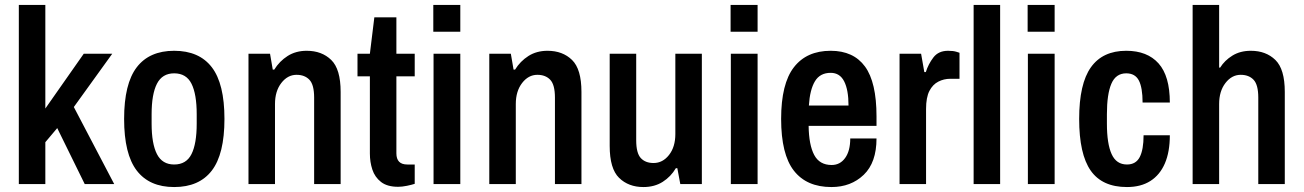

<svg xmlns="http://www.w3.org/2000/svg" viewBox="-20 -743 5263 775"><path d="M56 0V-723H163V-305L318 -526H433L278 -311L441 0H322L211 -226L163 -169V0Z M683 12Q583 12 532 -54.5Q481 -121 481 -263Q481 -405 532 -471.5Q583 -538 683 -538Q784 -538 835 -471.5Q886 -405 886 -263Q886 -121 835 -54.5Q784 12 683 12ZM683 -79Q732 -79 753 -121Q774 -163 774 -244V-282Q774 -363 753 -405Q732 -447 683 -447Q635 -447 613.5 -405Q592 -363 592 -282V-244Q592 -163 613.5 -121Q635 -79 683 -79Z M983 0V-526H1070L1081 -462H1087Q1108 -496 1141 -517Q1174 -538 1218 -538Q1279 -538 1317 -501Q1355 -464 1355 -372V0H1248V-349Q1248 -401 1229 -421Q1210 -441 1177 -441Q1141 -441 1115.5 -408Q1090 -375 1090 -323V0Z M1587 11Q1543 11 1518 -8.5Q1493 -28 1483 -58.5Q1473 -89 1473 -123V-435H1423V-526H1473L1491 -673H1580V-526H1654V-435H1580V-124Q1580 -79 1624 -79H1654V-1Q1642 3 1622.5 7Q1603 11 1587 11Z M1730 0V-526H1838V0ZM1729 -615V-723H1838V-615Z M1955 0V-526H2042L2053 -462H2059Q2080 -496 2113 -517Q2146 -538 2190 -538Q2251 -538 2289 -501Q2327 -464 2327 -372V0H2220V-349Q2220 -401 2201 -421Q2182 -441 2149 -441Q2113 -441 2087.5 -408Q2062 -375 2062 -323V0Z M2577 12Q2517 12 2479 -25Q2441 -62 2441 -154V-526H2548V-177Q2548 -125 2566.5 -105Q2585 -85 2618 -85Q2655 -85 2680.5 -117.5Q2706 -150 2706 -202V-526H2813V0H2726L2714 -64H2708Q2688 -30 2655 -9Q2622 12 2577 12Z M2930 0V-526H3038V0ZM2929 -615V-723H3038V-615Z M3336 12Q3236 12 3184.5 -54Q3133 -120 3133 -263Q3133 -405 3184.5 -471.5Q3236 -538 3333 -538Q3425 -538 3471.5 -474.5Q3518 -411 3518 -273V-235H3244Q3245 -158 3266.5 -117.5Q3288 -77 3337 -77Q3371 -77 3391.5 -105.5Q3412 -134 3412 -184H3518Q3518 -87 3466.5 -37.5Q3415 12 3336 12ZM3245 -317H3405Q3405 -380 3387.5 -414.5Q3370 -449 3333 -449Q3290 -449 3269.5 -415Q3249 -381 3245 -317Z M3611 0V-526H3698L3711 -452H3717Q3727 -484 3747.5 -511Q3768 -538 3807 -538Q3828 -538 3840.5 -534Q3853 -530 3853 -530V-425H3816Q3790 -425 3767.5 -413.5Q3745 -402 3731.5 -376Q3718 -350 3718 -303V0Z M3910 0V-723H4017V0Z M4129 0V-526H4237V0ZM4128 -615V-723H4237V-615Z M4529 12Q4429 12 4382.5 -54.5Q4336 -121 4336 -263Q4336 -405 4383.5 -471.5Q4431 -538 4526 -538Q4611 -538 4656.5 -487Q4702 -436 4702 -329H4592Q4592 -389 4577 -418Q4562 -447 4526 -447Q4484 -447 4466 -405Q4448 -363 4448 -282V-244Q4448 -163 4467 -121Q4486 -79 4529 -79Q4565 -79 4580.5 -109Q4596 -139 4596 -197H4702Q4702 -130 4682 -83.5Q4662 -37 4623.5 -12.5Q4585 12 4529 12Z M4794 0V-723H4901V-470H4905Q4923 -499 4954.5 -518.5Q4986 -538 5029 -538Q5090 -538 5128 -501Q5166 -464 5166 -372V0H5059V-349Q5059 -401 5040 -421Q5021 -441 4988 -441Q4952 -441 4926.5 -408Q4901 -375 4901 -323V0Z"/></svg>

Font: Archivo Narrow SemiBold
Style: Regular
Weight: 600
Designer: Hector Gatti
Foundry: Omnibus-Type
Version: Version 3.002